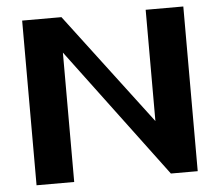

<svg xmlns="http://www.w3.org/2000/svg" viewBox="-51 -756 930 813"><g transform="rotate(-5 414.5 -350.0)"><path d="M72 -700H239L597 -227V-700H757V0H643L232 -550V0H72Z"/></g></svg>

Font: Fahkwang
Style: Bold
Weight: 700
Designer: Suppakit Chalermlarp | Katatrad Co.,Ltd.
Foundry: Cadson Demak Co.,Ltd.
Version: Version 1.000; ttfautohint (v1.6)